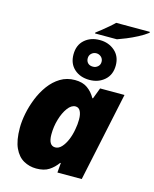

<svg xmlns="http://www.w3.org/2000/svg" viewBox="-139 -1049 923 1151"><g transform="rotate(15 322.5 -474.0)"><path d="M330.1 -863.8V-869.1Q344.7 -879.9 365 -896.2Q385.3 -912.6 405 -929.4Q424.8 -946.3 436 -958H645V-952.1Q620.1 -933.1 586.4 -915.5Q552.7 -897.9 520 -884.5Q487.3 -871.1 465.8 -863.8ZM369.1 -585.9Q311.5 -585.9 274.7 -618.9Q237.8 -651.9 237.8 -709Q237.8 -767.1 274.7 -800Q311.5 -833 369.1 -833Q423.8 -833 461.9 -800Q500 -767.1 500 -710Q500 -652.3 462.2 -619.1Q424.3 -585.9 369.1 -585.9ZM369.1 -668Q386.2 -668 399.2 -679.4Q412.1 -690.9 412.1 -709Q412.1 -727.5 399.2 -739.3Q386.2 -751 369.1 -751Q352.1 -751 339.1 -739.3Q326.2 -727.5 326.2 -709Q326.2 -690.9 337.4 -679.4Q348.6 -668 369.1 -668ZM198.2 9.8Q155.8 9.8 119.9 -10.3Q84 -30.3 62.5 -76.4Q41 -122.6 41 -201.2Q41 -241.7 50.5 -290Q60.1 -338.4 79.3 -386.5Q98.6 -434.6 127.9 -474.6Q157.2 -514.6 197 -538.8Q236.8 -563 287.1 -563Q334.5 -563 364.7 -541.7Q395 -520.5 415 -484.9H418.9L444.8 -553.2H596.2L479 0H328.1L333 -60.1H329.1Q307.1 -29.3 277.1 -9.8Q247.1 9.8 198.2 9.8ZM275.9 -142.1Q297.4 -142.1 315.4 -161.9Q333.5 -181.6 346.4 -212.9Q359.4 -244.1 365.2 -279.8Q371.1 -310.1 371.1 -340.8Q371.1 -372.6 361.1 -391.8Q351.1 -411.1 331.1 -411.1Q305.2 -411.1 283 -381.1Q260.7 -351.1 247.3 -305.4Q233.9 -259.8 233.9 -211.9Q233.9 -142.1 275.9 -142.1Z"/></g></svg>

Font: Open Sans ExtraBold
Style: Italic
Weight: 800
Italic angle: -12°
Designer: Monotype Design Team
Foundry: Monotype Imaging Inc.
Version: Version 3.000; ttfautohint (v1.8.4)